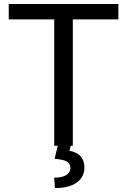

<svg xmlns="http://www.w3.org/2000/svg" viewBox="-20 -731 637 963"><path d="M573.7 -710.9H23.9V-633.8H252V0H269.5L253.9 65.4C285.6 68.4 307.1 73.2 317.4 80.1C327.6 86.9 333 97.7 333 111.8C333 142.6 303.2 160.2 252 160.2L255.4 212.4C301.8 212.4 338.4 203.1 364.3 185.1C390.1 166.5 403.3 141.6 403.3 109.9C403.3 62.5 378.4 34.2 328.6 25.4L334.5 0H345.2V-633.8H573.7Z"/></svg>

Font: Roboto
Style: Regular
Weight: 400
Designer: Google
Version: Version 2.137; 2017